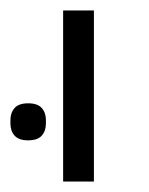

<svg xmlns="http://www.w3.org/2000/svg" viewBox="-34 -622 286 368"><path d="M87 -602H146V-274H87ZM20 -353Q2 -353 -6 -362Q-14 -371 -14 -385V-392Q-14 -406 -6 -415Q2 -424 20 -424Q38 -424 46 -415Q54 -406 54 -392V-385Q54 -371 46 -362Q38 -353 20 -353Z"/></svg>

Font: IBM Plex Sans Hebrew Light
Style: Regular
Weight: 300
Designer: Mike Abbink, Paul van der Laan, Pieter van Rosmalen, Yanek Iontef
Foundry: Bold Monday
Version: Version 1.2